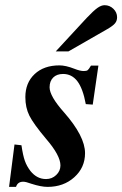

<svg xmlns="http://www.w3.org/2000/svg" viewBox="-20 -710 473 743"><path d="M360.8 -456.1 338.9 -305.2 312 -307.1Q300.8 -367.7 279.3 -395.8Q257.8 -423.8 224.1 -423.8Q199.7 -423.8 185.8 -409.9Q171.9 -396 171.9 -372.1Q171.9 -337.9 228 -274.9Q309.1 -182.6 309.1 -117.2Q309.1 -61.5 267.6 -24.2Q226.1 13.2 164.1 13.2Q138.7 13.2 101.1 1Q80.1 -6.8 69.8 -6.8Q48.3 -6.8 42 13.2H15.1L36.1 -150.9L63 -147.9Q68.8 -108.4 76.2 -87.6Q83.5 -66.9 98.1 -47.9Q123 -17.1 158.2 -17.1Q181.2 -17.1 197.5 -32.7Q213.9 -48.3 213.9 -69.8Q213.9 -108.4 158.2 -172.9Q109.4 -231 93.8 -262.2Q78.1 -293.5 78.1 -334Q78.1 -389.6 114 -423.3Q149.9 -457 210 -457Q234.4 -457 268.1 -443.8Q290 -435.1 304.2 -435.1Q314.9 -435.1 319.3 -438.5Q323.7 -441.9 332 -456.1ZM245.1 -511.2H195.8L315.9 -641.1Q342.3 -668.9 357.2 -679.4Q372.1 -689.9 384.8 -689.9Q404.3 -689.9 418.7 -676Q433.1 -662.1 433.1 -643.1Q433.1 -629.4 425 -619.6Q417 -609.9 395 -597.2Z"/></svg>

Font: Accordance
Style: Bold-Italic
Weight: 700
Italic angle: -11°
Version: Version 1.2 (build January 31, 2020) Miklal Software Solutio